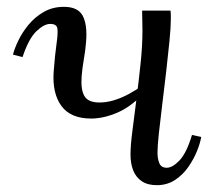

<svg xmlns="http://www.w3.org/2000/svg" viewBox="-20 -531 622 562"><path d="M247 -184Q187 -184 160 -220.5Q133 -257 137 -320Q141 -372 145.5 -403Q150 -434 148 -447.5Q146 -461 127 -461Q109 -461 86.5 -439.5Q64 -418 46 -364L18 -371Q22 -388 33.5 -412Q45 -436 63.5 -458.5Q82 -481 108 -496Q134 -511 167 -511Q208 -511 222 -485Q236 -459 232 -409Q230 -383 225.5 -358Q221 -333 219 -308Q216 -269 227 -250Q238 -231 271 -231Q292 -231 313.5 -237.5Q335 -244 356.5 -255.5Q378 -267 397 -281L408 -265Q365 -219 324 -201.5Q283 -184 247 -184ZM439 11Q412 11 395 -0.5Q378 -12 370 -32Q362 -52 362 -79Q362 -105 367.5 -147.5Q373 -190 379.5 -241.5Q386 -293 391.5 -345Q397 -397 397 -442Q397 -457 396.5 -471Q396 -485 396 -500H479Q480 -493 480 -487.5Q480 -482 480 -474Q480 -451 476 -410.5Q472 -370 466.5 -322Q461 -274 455 -226Q449 -178 445 -140.5Q441 -103 441 -84Q441 -66 446.5 -53Q452 -40 468 -40Q485 -40 505.5 -61.5Q526 -83 542 -136L569 -130Q566 -112 556.5 -88.5Q547 -65 531 -42Q515 -19 492 -4Q469 11 439 11Z"/></svg>

Font: Lora Italic
Style: Italic
Weight: 400
Italic angle: -3°
Designer: Olga Karpushina, Alexei Vanyashin (Cyrillic)
Foundry: Cyreal
Version: Version 2.210; ttfautohint (v1.8.1.43-b0c9)